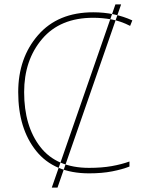

<svg xmlns="http://www.w3.org/2000/svg" viewBox="-20 -780 654 875"><path d="M532 -760 242 75H216L506 -760ZM405 -699Q446 -699 488 -691.5Q530 -684 573 -662L583 -687Q502 -724 405 -724Q244 -724 153.5 -620Q63 -516 63 -360Q63 -194 145 -92Q227 10 386 10Q445 10 491 1Q537 -8 570 -21V-44Q534 -31 489 -23Q444 -15 386 -15Q238 -15 164 -110Q90 -205 90 -360Q90 -506 172 -602.5Q254 -699 405 -699Z"/></svg>

Font: Noto Sans UI Thin
Style: Regular
Weight: 250
Designer: Monotype Design Team
Foundry: Monotype Imaging Inc.
Version: Version 1.901